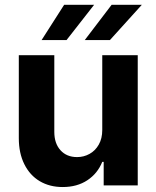

<svg xmlns="http://www.w3.org/2000/svg" viewBox="-20 -755 637 782"><path d="M396.5 -530.3H541V0H402.3V-95.7H396.5Q377.4 -48.3 335.7 -20.8Q293.9 6.8 235.4 6.8Q182.1 6.8 141.8 -17.1Q101.6 -41 79.1 -86.2Q56.6 -131.3 56.6 -192.4V-530.3H201.2V-217.8Q201.2 -170.9 226.3 -143.1Q251.5 -115.2 293.9 -115.2Q321.3 -115.2 344.7 -128.2Q368.2 -141.1 382.3 -166Q396.5 -190.9 396.5 -225.6ZM434.6 -735.4H557.6L427.7 -591.8H325.2ZM241.2 -735.4H363.3L251 -591.8H149.4Z"/></svg>

Font: Pretendard JP
Style: Bold
Weight: 700
Designer: Base glyphs from Inter by Rasmus Andersson; Hangeul glyphs from Noto Sans CJK(Source Han Sans) by Jang Soo-young and Kan
Foundry: Kil Hyung-jin
Version: Version 1.309